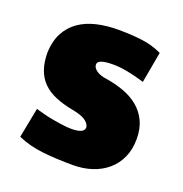

<svg xmlns="http://www.w3.org/2000/svg" viewBox="-100 -597 662 694"><g transform="rotate(20 231.0 -250.0)"><path d="M266.6 -383.8Q207 -383.8 207 -363.3Q207 -355.5 211.4 -349.4Q215.8 -343.3 223.1 -338.6Q230.5 -334 239.3 -331.1Q248 -328.1 256.8 -327.1Q295.4 -321.3 328.4 -309.3Q361.3 -297.4 385.5 -277.3Q409.7 -257.3 423.6 -228.3Q437.5 -199.2 437.5 -159.2Q437.5 -119.6 423.6 -88.6Q409.7 -57.6 384.8 -36.1Q359.9 -14.6 326.2 -3.4Q292.5 7.8 252.9 7.8Q189 7.8 136 2Q83 -3.9 39.1 -23.4L61.5 -138.7Q77.6 -134.3 89.6 -130.9Q101.6 -127.4 109.4 -126Q116.7 -124.5 127.9 -122.3Q139.2 -120.1 152.1 -118.2Q165 -116.2 178.2 -114.7Q191.4 -113.3 202.1 -113.3Q252 -113.3 252 -136.7Q250.5 -146 244.4 -153.1Q238.3 -160.2 229 -165.3Q219.7 -170.4 207.8 -173.8Q195.8 -177.2 182.6 -179.7Q144.5 -187 115.5 -199.2Q86.4 -211.4 66.9 -230.7Q47.4 -250 37.4 -278.1Q27.3 -306.2 27.3 -344.7Q29.3 -388.7 45.9 -419.7Q62.5 -450.7 90.8 -470.5Q119.1 -490.2 157.5 -499.3Q195.8 -508.3 241.2 -508.3Q288.6 -508.3 330.6 -503.2Q372.6 -498 409.2 -480.5L387.7 -361.3Q314.5 -383.8 266.6 -383.8Z"/></g></svg>

Font: Paytone One
Style: Regular
Weight: 400
Designer: vernon adams
Foundry: vernon adams
Version: 1.000